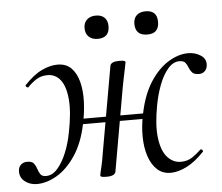

<svg xmlns="http://www.w3.org/2000/svg" viewBox="-59 -611 781 675"><g transform="rotate(-5 331.0 -273.0)"><path d="M45.2 12.2Q20.2 12.2 2 -2.5Q-16.2 -17.2 -13.8 -42Q-12.6 -54 -4.1 -61.4Q4.4 -68.8 17.2 -68.8Q34.2 -68.8 40.7 -60.6Q47.2 -52.4 50.7 -41Q54.2 -29.6 59.8 -21.4Q65.4 -13.2 79.8 -13.2Q102 -13.2 120.3 -34.2Q138.6 -55.2 152.1 -88.3Q165.6 -121.4 172.4 -158Q186.6 -228.4 182.6 -274.5Q178.6 -320.6 160.9 -343.3Q143.2 -366 115.6 -366Q91.4 -366 74.4 -354.6Q57.4 -343.2 44.6 -329.4Q41.8 -327.6 37.7 -331.4Q33.6 -335.2 35.6 -337.4Q67.8 -371.8 97.5 -385.8Q127.2 -399.8 153 -399.8Q183.2 -399.8 201.3 -381.9Q219.4 -364 227.6 -333.2Q235.8 -302.4 234.6 -264Q233.4 -225.6 224.8 -184.8Q211.2 -118.2 181.7 -74.2Q152.2 -30.2 116 -9Q79.8 12.2 45.2 12.2ZM291.8 8Q277.6 8 273.5 6.3Q269.4 4.6 269.4 1.6Q269.4 -1.6 275.4 -26.4Q281.4 -51.2 284.6 -74L338.4 -378.8Q341 -394 370.2 -394Q384.6 -394 388.6 -392.2Q392.6 -390.4 392.6 -387.6Q392.6 -385.6 389.2 -370.2Q385.8 -354.8 381.9 -335.2Q378 -315.6 375 -300L323.6 -7.2Q320.6 8 291.8 8ZM182.6 -183.4 186.4 -202.6H480.2L476.2 -183.4ZM519.4 13.8Q490 14.6 470.2 -3.3Q450.4 -21.2 440.2 -52Q430 -82.8 429.6 -121.2Q429.2 -159.6 437.8 -200.4Q451.6 -268.6 480.3 -312.6Q509 -356.6 544.7 -378.2Q580.4 -399.8 614.2 -399.8Q640.2 -399.8 659.8 -386.3Q679.4 -372.8 675.6 -348.8Q673.8 -337.6 666.1 -330.6Q658.4 -323.6 646.4 -323.6Q629.4 -323.6 622.4 -331.4Q615.4 -339.2 611.9 -349Q608.4 -358.8 602.4 -366.6Q596.4 -374.4 581.2 -374.4Q559 -374.4 540.7 -353Q522.4 -331.6 509.7 -298.2Q497 -264.8 490.2 -228Q476.8 -157.6 482.8 -111.5Q488.8 -65.4 508.9 -43.5Q529 -21.6 555.8 -21.6Q580 -21.6 597.3 -33.6Q614.6 -45.6 627.6 -58.2Q629.6 -61 634.1 -56.7Q638.6 -52.4 635.8 -50Q604.2 -16.8 574.7 -1.9Q545.2 13 519.4 13.8ZM302.4 -477.6Q283 -477.6 271.2 -488.5Q259.4 -499.4 259.4 -519Q259.4 -538.2 271.2 -549Q283 -559.8 302.4 -559.8Q322.6 -559.8 333.3 -549Q344 -538.2 344 -519Q344 -477.6 302.4 -477.6ZM478 -477.6Q435.2 -477.6 435.2 -519Q435.2 -538.2 446.5 -548.9Q457.8 -559.6 478 -559.6Q518.8 -559.6 518.8 -519Q518.8 -477.6 478 -477.6Z"/></g></svg>

Font: Cormorant Infant Light
Style: Italic
Weight: 300
Italic angle: -10°
Designer: Christian Thalmann (Catharsis Fonts)
Foundry: Catharsis Fonts
Version: Version 4.001